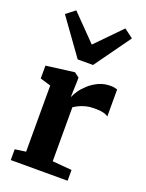

<svg xmlns="http://www.w3.org/2000/svg" viewBox="-163 -967 797 1046"><g transform="rotate(20 235.0 -444.0)"><path d="M35.5 0V-62.5L98.5 -71.5V-455L37 -473.5V-548L198.5 -569H201L228.5 -548.5V-525.5L225.5 -438H228.5Q233 -452.5 247.8 -473.8Q262.5 -495 286 -516.2Q309.5 -537.5 340.5 -551.8Q371.5 -566 408.5 -566Q423 -566 432.8 -563.8Q442.5 -561.5 448.5 -559.5V-403Q437.5 -411.5 419.2 -416Q401 -420.5 370 -420.5Q341 -420.5 318 -414.5Q295 -408.5 278.8 -400.2Q262.5 -392 252.5 -385V-72L365 -62.5V0ZM190.5 -640 40.5 -848.5 92 -888.5 235 -742 377 -887.5 429 -848.5 279.5 -640Z"/></g></svg>

Font: Merriweather Light 18pt ExtraBold
Style: Regular
Weight: 800
Version: Version 2.100